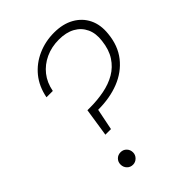

<svg xmlns="http://www.w3.org/2000/svg" viewBox="-208 -815 922 922"><g transform="rotate(-45 253.5 -353.5)"><path d="M154 -191 176 -335H194Q244 -335 290 -344Q336 -353 372 -374Q408 -395 431.5 -431Q455 -467 461 -521Q467 -567 451 -601Q435 -635 401.5 -653.5Q368 -672 319 -672Q269 -672 228 -653Q187 -634 160 -600Q133 -566 124 -518H81Q93 -580 128 -623Q163 -666 215 -689Q267 -712 326 -712Q386 -712 428.5 -688Q471 -664 491.5 -622Q512 -580 506 -524Q499 -450 459.5 -400Q420 -350 357 -325Q294 -300 214 -300L192 -191ZM146 5Q128 5 116 -7.5Q104 -20 104 -38Q104 -56 116 -68Q128 -80 146 -80Q164 -80 176 -67.5Q188 -55 188 -37Q188 -20 175.5 -7.5Q163 5 146 5Z"/></g></svg>

Font: DM Sans 18pt ExtraLight
Style: Italic
Weight: 250
Italic angle: -10°
Designer: Colophon Foundry, Jonny Pinhorn
Foundry: Colophon Foundry
Version: Version 4.004;gftools[0.9.30]